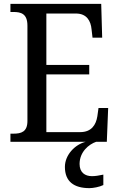

<svg xmlns="http://www.w3.org/2000/svg" viewBox="-20 -734 618 994"><path d="M34 0H424C368 14 316 68 316 130C316 206 363 240 443 240C462 240 495 234 515 224V170C492 175 473 178 456 178C420 178 392 159 392 115C392 52 440 13 478 0H533L540 -175H490L484 -132C477 -88 454 -50 395 -50H220V-349H442V-398H220V-664H373C429 -664 450 -626 454 -582L459 -539H509L504 -714H34V-672H49C89 -672 122 -663 122 -601V-108C122 -51 90 -42 49 -42H34Z"/></svg>

Font: Noto Serif Sinhala SemiCondensed
Style: Regular
Weight: 400
Width: 4
Designer: Jelle Bosma - Monotype Design Team
Foundry: Monotype Imaging Inc.
Version: Version 2.007